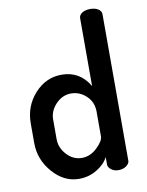

<svg xmlns="http://www.w3.org/2000/svg" viewBox="-86 -817 678 887"><g transform="rotate(-10 253.5 -374.0)"><path d="M451 -722V-35Q451 -22 436 -11Q421 0 399 0Q379 0 365 -11Q351 -22 351 -35V-70Q335 -38 297 -15Q259 8 213 8Q143 8 90 -52.5Q37 -113 37 -191V-283Q37 -364 89.5 -422Q142 -480 216 -480Q301 -480 346 -404V-722Q346 -737 361 -746.5Q376 -756 399 -756Q422 -756 436.5 -746.5Q451 -737 451 -722ZM142 -283V-191Q142 -150 172 -117.5Q202 -85 243 -85Q282 -85 314 -115.5Q346 -146 346 -168V-283Q346 -329 315 -358Q284 -387 244 -387Q203 -387 172.5 -355Q142 -323 142 -283Z"/></g></svg>

Font: AkaAcidDosis
Style: SemiBold
Weight: 600
Designer: Edgar Tolentino, Pablo Impallari, Igino Marini, Cyberella
Foundry: Edgar Tolentino, Pablo Impallari, Igino Marini, Cyberella
Version: Version 1.007